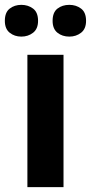

<svg xmlns="http://www.w3.org/2000/svg" viewBox="-35 -772 375 792"><path d="M227 0H78V-546H227ZM-15 -686Q-15 -721 5 -736.5Q25 -752 53 -752Q81 -752 101.5 -736.5Q122 -721 122 -686Q122 -653 101.5 -637Q81 -621 53 -621Q25 -621 5 -637Q-15 -653 -15 -686ZM182 -686Q182 -721 202 -736.5Q222 -752 251 -752Q279 -752 299.5 -736.5Q320 -721 320 -686Q320 -653 299.5 -637Q279 -621 251 -621Q222 -621 202 -637Q182 -653 182 -686Z"/></svg>

Font: Noto Sans Telugu
Style: Bold
Weight: 700
Designer: Jelle Bosma - Monotype Design Team
Foundry: Monotype Imaging Inc.
Version: Version 2.005; ttfautohint (v1.8.4.7-5d5b)